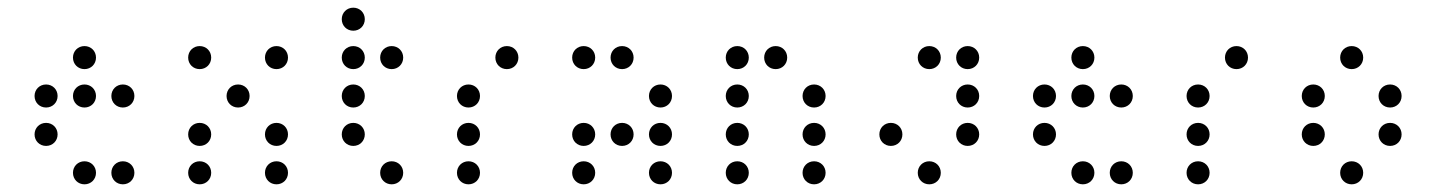

<svg xmlns="http://www.w3.org/2000/svg" viewBox="-20 -500 3740 500"><path d="M200 -320C217 -320 230 -333 230 -350C230 -367 217 -380 200 -380C183 -380 170 -367 170 -350C170 -333 183 -320 200 -320ZM100 -220C117 -220 130 -233 130 -250C130 -267 117 -280 100 -280C83 -280 70 -267 70 -250C70 -233 83 -220 100 -220ZM200 -220C217 -220 230 -233 230 -250C230 -267 217 -280 200 -280C183 -280 170 -267 170 -250C170 -233 183 -220 200 -220ZM300 -220C317 -220 330 -233 330 -250C330 -267 317 -280 300 -280C283 -280 270 -267 270 -250C270 -233 283 -220 300 -220ZM100 -120C117 -120 130 -133 130 -150C130 -167 117 -180 100 -180C83 -180 70 -167 70 -150C70 -133 83 -120 100 -120ZM200 -20C217 -20 230 -33 230 -50C230 -67 217 -80 200 -80C183 -80 170 -67 170 -50C170 -33 183 -20 200 -20ZM300 -20C317 -20 330 -33 330 -50C330 -67 317 -80 300 -80C283 -80 270 -67 270 -50C270 -33 283 -20 300 -20Z M500 -320C517 -320 530 -333 530 -350C530 -367 517 -380 500 -380C483 -380 470 -367 470 -350C470 -333 483 -320 500 -320ZM700 -320C717 -320 730 -333 730 -350C730 -367 717 -380 700 -380C683 -380 670 -367 670 -350C670 -333 683 -320 700 -320ZM600 -220C617 -220 630 -233 630 -250C630 -267 617 -280 600 -280C583 -280 570 -267 570 -250C570 -233 583 -220 600 -220ZM500 -120C517 -120 530 -133 530 -150C530 -167 517 -180 500 -180C483 -180 470 -167 470 -150C470 -133 483 -120 500 -120ZM700 -120C717 -120 730 -133 730 -150C730 -167 717 -180 700 -180C683 -180 670 -167 670 -150C670 -133 683 -120 700 -120ZM500 -20C517 -20 530 -33 530 -50C530 -67 517 -80 500 -80C483 -80 470 -67 470 -50C470 -33 483 -20 500 -20ZM700 -20C717 -20 730 -33 730 -50C730 -67 717 -80 700 -80C683 -80 670 -67 670 -50C670 -33 683 -20 700 -20Z M900 -420C917 -420 930 -433 930 -450C930 -467 917 -480 900 -480C883 -480 870 -467 870 -450C870 -433 883 -420 900 -420ZM900 -320C917 -320 930 -333 930 -350C930 -367 917 -380 900 -380C883 -380 870 -367 870 -350C870 -333 883 -320 900 -320ZM1000 -320C1017 -320 1030 -333 1030 -350C1030 -367 1017 -380 1000 -380C983 -380 970 -367 970 -350C970 -333 983 -320 1000 -320ZM900 -220C917 -220 930 -233 930 -250C930 -267 917 -280 900 -280C883 -280 870 -267 870 -250C870 -233 883 -220 900 -220ZM900 -120C917 -120 930 -133 930 -150C930 -167 917 -180 900 -180C883 -180 870 -167 870 -150C870 -133 883 -120 900 -120ZM1000 -20C1017 -20 1030 -33 1030 -50C1030 -67 1017 -80 1000 -80C983 -80 970 -67 970 -50C970 -33 983 -20 1000 -20Z M1300 -320C1317 -320 1330 -333 1330 -350C1330 -367 1317 -380 1300 -380C1283 -380 1270 -367 1270 -350C1270 -333 1283 -320 1300 -320ZM1200 -220C1217 -220 1230 -233 1230 -250C1230 -267 1217 -280 1200 -280C1183 -280 1170 -267 1170 -250C1170 -233 1183 -220 1200 -220ZM1200 -120C1217 -120 1230 -133 1230 -150C1230 -167 1217 -180 1200 -180C1183 -180 1170 -167 1170 -150C1170 -133 1183 -120 1200 -120ZM1200 -20C1217 -20 1230 -33 1230 -50C1230 -67 1217 -80 1200 -80C1183 -80 1170 -67 1170 -50C1170 -33 1183 -20 1200 -20Z M1500 -320C1517 -320 1530 -333 1530 -350C1530 -367 1517 -380 1500 -380C1483 -380 1470 -367 1470 -350C1470 -333 1483 -320 1500 -320ZM1600 -320C1617 -320 1630 -333 1630 -350C1630 -367 1617 -380 1600 -380C1583 -380 1570 -367 1570 -350C1570 -333 1583 -320 1600 -320ZM1700 -220C1717 -220 1730 -233 1730 -250C1730 -267 1717 -280 1700 -280C1683 -280 1670 -267 1670 -250C1670 -233 1683 -220 1700 -220ZM1500 -120C1517 -120 1530 -133 1530 -150C1530 -167 1517 -180 1500 -180C1483 -180 1470 -167 1470 -150C1470 -133 1483 -120 1500 -120ZM1600 -120C1617 -120 1630 -133 1630 -150C1630 -167 1617 -180 1600 -180C1583 -180 1570 -167 1570 -150C1570 -133 1583 -120 1600 -120ZM1700 -120C1717 -120 1730 -133 1730 -150C1730 -167 1717 -180 1700 -180C1683 -180 1670 -167 1670 -150C1670 -133 1683 -120 1700 -120ZM1500 -20C1517 -20 1530 -33 1530 -50C1530 -67 1517 -80 1500 -80C1483 -80 1470 -67 1470 -50C1470 -33 1483 -20 1500 -20ZM1700 -20C1717 -20 1730 -33 1730 -50C1730 -67 1717 -80 1700 -80C1683 -80 1670 -67 1670 -50C1670 -33 1683 -20 1700 -20Z M1900 -320C1917 -320 1930 -333 1930 -350C1930 -367 1917 -380 1900 -380C1883 -380 1870 -367 1870 -350C1870 -333 1883 -320 1900 -320ZM2000 -320C2017 -320 2030 -333 2030 -350C2030 -367 2017 -380 2000 -380C1983 -380 1970 -367 1970 -350C1970 -333 1983 -320 2000 -320ZM1900 -220C1917 -220 1930 -233 1930 -250C1930 -267 1917 -280 1900 -280C1883 -280 1870 -267 1870 -250C1870 -233 1883 -220 1900 -220ZM2100 -220C2117 -220 2130 -233 2130 -250C2130 -267 2117 -280 2100 -280C2083 -280 2070 -267 2070 -250C2070 -233 2083 -220 2100 -220ZM1900 -120C1917 -120 1930 -133 1930 -150C1930 -167 1917 -180 1900 -180C1883 -180 1870 -167 1870 -150C1870 -133 1883 -120 1900 -120ZM2100 -120C2117 -120 2130 -133 2130 -150C2130 -167 2117 -180 2100 -180C2083 -180 2070 -167 2070 -150C2070 -133 2083 -120 2100 -120ZM1900 -20C1917 -20 1930 -33 1930 -50C1930 -67 1917 -80 1900 -80C1883 -80 1870 -67 1870 -50C1870 -33 1883 -20 1900 -20ZM2100 -20C2117 -20 2130 -33 2130 -50C2130 -67 2117 -80 2100 -80C2083 -80 2070 -67 2070 -50C2070 -33 2083 -20 2100 -20Z M2400 -320C2417 -320 2430 -333 2430 -350C2430 -367 2417 -380 2400 -380C2383 -380 2370 -367 2370 -350C2370 -333 2383 -320 2400 -320ZM2500 -320C2517 -320 2530 -333 2530 -350C2530 -367 2517 -380 2500 -380C2483 -380 2470 -367 2470 -350C2470 -333 2483 -320 2500 -320ZM2500 -220C2517 -220 2530 -233 2530 -250C2530 -267 2517 -280 2500 -280C2483 -280 2470 -267 2470 -250C2470 -233 2483 -220 2500 -220ZM2300 -120C2317 -120 2330 -133 2330 -150C2330 -167 2317 -180 2300 -180C2283 -180 2270 -167 2270 -150C2270 -133 2283 -120 2300 -120ZM2500 -120C2517 -120 2530 -133 2530 -150C2530 -167 2517 -180 2500 -180C2483 -180 2470 -167 2470 -150C2470 -133 2483 -120 2500 -120ZM2400 -20C2417 -20 2430 -33 2430 -50C2430 -67 2417 -80 2400 -80C2383 -80 2370 -67 2370 -50C2370 -33 2383 -20 2400 -20Z M2800 -320C2817 -320 2830 -333 2830 -350C2830 -367 2817 -380 2800 -380C2783 -380 2770 -367 2770 -350C2770 -333 2783 -320 2800 -320ZM2700 -220C2717 -220 2730 -233 2730 -250C2730 -267 2717 -280 2700 -280C2683 -280 2670 -267 2670 -250C2670 -233 2683 -220 2700 -220ZM2800 -220C2817 -220 2830 -233 2830 -250C2830 -267 2817 -280 2800 -280C2783 -280 2770 -267 2770 -250C2770 -233 2783 -220 2800 -220ZM2900 -220C2917 -220 2930 -233 2930 -250C2930 -267 2917 -280 2900 -280C2883 -280 2870 -267 2870 -250C2870 -233 2883 -220 2900 -220ZM2700 -120C2717 -120 2730 -133 2730 -150C2730 -167 2717 -180 2700 -180C2683 -180 2670 -167 2670 -150C2670 -133 2683 -120 2700 -120ZM2800 -20C2817 -20 2830 -33 2830 -50C2830 -67 2817 -80 2800 -80C2783 -80 2770 -67 2770 -50C2770 -33 2783 -20 2800 -20ZM2900 -20C2917 -20 2930 -33 2930 -50C2930 -67 2917 -80 2900 -80C2883 -80 2870 -67 2870 -50C2870 -33 2883 -20 2900 -20Z M3200 -320C3217 -320 3230 -333 3230 -350C3230 -367 3217 -380 3200 -380C3183 -380 3170 -367 3170 -350C3170 -333 3183 -320 3200 -320ZM3100 -220C3117 -220 3130 -233 3130 -250C3130 -267 3117 -280 3100 -280C3083 -280 3070 -267 3070 -250C3070 -233 3083 -220 3100 -220ZM3100 -120C3117 -120 3130 -133 3130 -150C3130 -167 3117 -180 3100 -180C3083 -180 3070 -167 3070 -150C3070 -133 3083 -120 3100 -120ZM3100 -20C3117 -20 3130 -33 3130 -50C3130 -67 3117 -80 3100 -80C3083 -80 3070 -67 3070 -50C3070 -33 3083 -20 3100 -20Z M3500 -320C3517 -320 3530 -333 3530 -350C3530 -367 3517 -380 3500 -380C3483 -380 3470 -367 3470 -350C3470 -333 3483 -320 3500 -320ZM3400 -220C3417 -220 3430 -233 3430 -250C3430 -267 3417 -280 3400 -280C3383 -280 3370 -267 3370 -250C3370 -233 3383 -220 3400 -220ZM3600 -220C3617 -220 3630 -233 3630 -250C3630 -267 3617 -280 3600 -280C3583 -280 3570 -267 3570 -250C3570 -233 3583 -220 3600 -220ZM3400 -120C3417 -120 3430 -133 3430 -150C3430 -167 3417 -180 3400 -180C3383 -180 3370 -167 3370 -150C3370 -133 3383 -120 3400 -120ZM3600 -120C3617 -120 3630 -133 3630 -150C3630 -167 3617 -180 3600 -180C3583 -180 3570 -167 3570 -150C3570 -133 3583 -120 3600 -120ZM3500 -20C3517 -20 3530 -33 3530 -50C3530 -67 3517 -80 3500 -80C3483 -80 3470 -67 3470 -50C3470 -33 3483 -20 3500 -20Z"/></svg>

Font: TINY 5x3 60
Style: Regular
Weight: 150
Designer: Jack Halten Fahnestock
Foundry: Velvetyne Type Foundry
Version: Version 1.002;hotconv 1.0.109;makeotfexe 2.5.65596